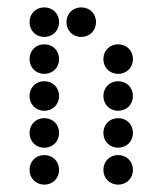

<svg xmlns="http://www.w3.org/2000/svg" viewBox="-20 -510 440 520"><path d="M100 -410C123 -410 140 -427 140 -450C140 -473 123 -490 100 -490C77 -490 60 -473 60 -450C60 -427 77 -410 100 -410ZM200 -410C223 -410 240 -427 240 -450C240 -473 223 -490 200 -490C177 -490 160 -473 160 -450C160 -427 177 -410 200 -410ZM100 -310C123 -310 140 -327 140 -350C140 -373 123 -390 100 -390C77 -390 60 -373 60 -350C60 -327 77 -310 100 -310ZM300 -310C323 -310 340 -327 340 -350C340 -373 323 -390 300 -390C277 -390 260 -373 260 -350C260 -327 277 -310 300 -310ZM100 -210C123 -210 140 -227 140 -250C140 -273 123 -290 100 -290C77 -290 60 -273 60 -250C60 -227 77 -210 100 -210ZM300 -210C323 -210 340 -227 340 -250C340 -273 323 -290 300 -290C277 -290 260 -273 260 -250C260 -227 277 -210 300 -210ZM100 -110C123 -110 140 -127 140 -150C140 -173 123 -190 100 -190C77 -190 60 -173 60 -150C60 -127 77 -110 100 -110ZM300 -110C323 -110 340 -127 340 -150C340 -173 323 -190 300 -190C277 -190 260 -173 260 -150C260 -127 277 -110 300 -110ZM100 -10C123 -10 140 -27 140 -50C140 -73 123 -90 100 -90C77 -90 60 -73 60 -50C60 -27 77 -10 100 -10ZM300 -10C323 -10 340 -27 340 -50C340 -73 323 -90 300 -90C277 -90 260 -73 260 -50C260 -27 277 -10 300 -10Z"/></svg>

Font: TINY 5x3 80
Style: Regular
Weight: 200
Designer: Jack Halten Fahnestock
Foundry: Velvetyne Type Foundry
Version: Version 1.002;hotconv 1.0.109;makeotfexe 2.5.65596